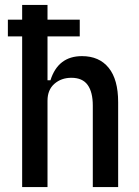

<svg xmlns="http://www.w3.org/2000/svg" viewBox="-20 -760 565 780"><path d="M70 0V-612H12V-680H70V-740H173V-680H304V-612H173V-434H185Q216 -532 313 -532Q383 -532 421.5 -484.5Q460 -437 460 -345V0H357V-331Q357 -386 336 -415Q315 -444 270 -444Q229 -444 201 -419.5Q173 -395 173 -351V0Z"/></svg>

Font: IBM Plex Sans Condensed Medium
Style: Regular
Weight: 500
Width: 3
Designer: Mike Abbink, Paul van der Laan, Pieter van Rosmalen
Foundry: Bold Monday
Version: Version 1.3